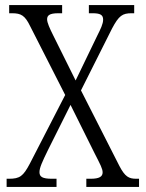

<svg xmlns="http://www.w3.org/2000/svg" viewBox="-20 -734 573 754"><path d="M6 0H202V-32H184C146 -32 135 -40 135 -58C135 -75 146 -99 168 -144L257 -322L351 -133C375 -86 383 -71 383 -57C383 -41 371 -32 336 -32H319V0H526V-32H515C486 -32 471 -40 449 -82L298 -379L420 -622C447 -673 461 -682 497 -682H507V-714H329V-682H343C373 -682 385 -676 385 -657C385 -640 375 -620 362 -594L277 -418L189 -595C175 -623 165 -645 165 -658C165 -672 172 -682 209 -682H224V-714H16V-682H27C63 -682 78 -673 98 -632L236 -361L97 -91C71 -42 58 -32 15 -32H6Z"/></svg>

Font: Noto Serif Myanmar Condensed Light
Style: Regular
Weight: 300
Width: 3
Designer: Ben Mitchell and the Monotype Design Team
Foundry: Monotype Imaging Inc.
Version: Version 2.106